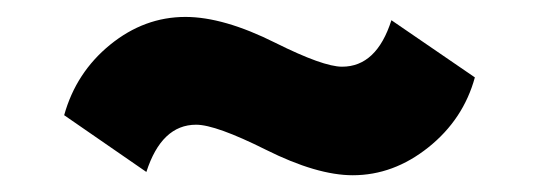

<svg xmlns="http://www.w3.org/2000/svg" viewBox="-20 -401 640 228"><path d="M398.9 -192.9Q356.4 -192.9 295.9 -223.1Q236.3 -252.9 212.9 -252.9Q171.9 -252.9 153.8 -196.8L56.2 -264.2Q70.3 -314.9 110.8 -347.9Q151.4 -380.9 200.2 -380.9Q245.6 -380.9 307.1 -350.1Q363.8 -321.8 386.2 -321.8Q427.2 -321.8 444.8 -377L543.9 -309.1Q530.3 -259.3 488.8 -226.1Q447.3 -192.9 398.9 -192.9Z"/></svg>

Font: Mulish ExtraBlack
Style: Regular
Weight: 1000
Designer: Vernon Adams
Foundry: Vernon Adams
Version: Version 3.603; ttfautohint (v1.8.3)